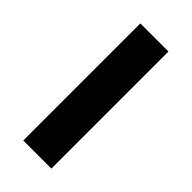

<svg xmlns="http://www.w3.org/2000/svg" viewBox="32 -234 691 691"><g transform="rotate(-45 377.0 111.5)"><path d="M79 183V40H675V183Z"/></g></svg>

Font: DM Sans 28pt Black
Style: Regular
Weight: 900
Version: Version 4.004;gftools[0.9.30]